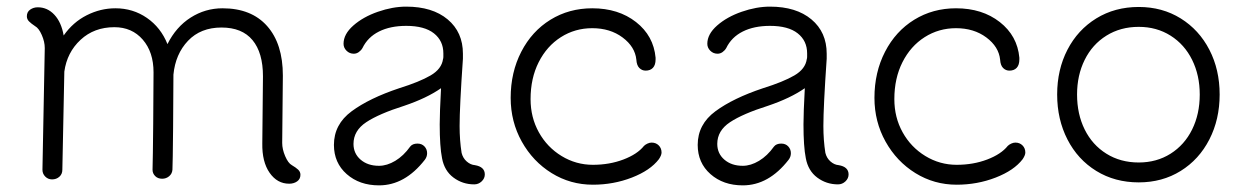

<svg xmlns="http://www.w3.org/2000/svg" viewBox="-20 -537 3746 579"><path d="M886 -10Q886 3 876 10Q866 17 852 17Q816 17 793 -16Q770 -49 771 -105L773 -307Q773 -378 741.5 -416Q710 -454 648 -454Q585 -454 547 -414Q509 -374 503 -312Q503 -259 502 -151.5Q501 -44 500 -25Q499 -13 490 -5.5Q481 2 469 2Q456 2 448 -6Q440 -14 440 -25Q441 -56 442 -163Q443 -270 443 -319Q443 -380 410.5 -417.5Q378 -455 325 -455Q264 -455 223 -417Q182 -379 174 -321L168 -25Q168 -12 159 -4Q150 4 137 4Q125 4 116.5 -4.5Q108 -13 108 -25L115 -392Q115 -411 106 -431.5Q97 -452 86 -458Q74 -466 67.5 -472.5Q61 -479 61 -488Q61 -501 71 -508Q81 -515 94 -515Q123 -515 144 -492.5Q165 -470 172 -430Q200 -470 241.5 -491Q283 -512 328 -512Q381 -512 423 -483Q465 -454 485 -404Q511 -456 555 -484Q599 -512 651 -512Q738 -512 785.5 -458.5Q833 -405 833 -309L831 -106Q831 -87 840 -66Q849 -45 860 -39Q872 -32 879 -25.5Q886 -19 886 -10Z M1442 -11Q1442 1 1432.5 10Q1423 19 1410 19Q1375 19 1347.5 -1.5Q1320 -22 1313 -60Q1306 -95 1306 -162Q1306 -197 1310 -271Q1267 -241 1199 -218Q1123 -194 1084.5 -168.5Q1046 -143 1046 -103Q1046 -74 1067.5 -55.5Q1089 -37 1123 -37Q1147 -37 1172 -52Q1197 -67 1217 -95Q1224 -104 1239 -104Q1252 -104 1260 -95.5Q1268 -87 1268 -75Q1268 -64 1261 -55Q1201 22 1123 22Q1064 22 1025.5 -12Q987 -46 987 -100Q987 -162 1040.5 -201.5Q1094 -241 1184 -271Q1245 -290 1278.5 -309.5Q1312 -329 1316 -359Q1317 -361 1317 -366V-367V-376Q1317 -414 1288.5 -436.5Q1260 -459 1205 -459Q1157 -459 1123 -442Q1089 -425 1073 -392Q1069 -385 1062 -380Q1055 -375 1047 -375Q1034 -375 1025 -384Q1016 -393 1016 -405Q1016 -434 1045.5 -460Q1075 -486 1119.5 -501.5Q1164 -517 1205 -517Q1284 -517 1330 -478.5Q1376 -440 1376 -375V-360Q1366 -215 1366 -157Q1366 -114 1372 -76Q1376 -60 1387.5 -50Q1399 -40 1412 -39Q1442 -34 1442 -11Z M1520 -242Q1520 -319 1552 -381Q1584 -443 1640 -477.5Q1696 -512 1766 -512Q1845 -512 1898 -470.5Q1951 -429 1957 -363V-358Q1957 -341 1949 -332.5Q1941 -324 1927 -324Q1916 -324 1908 -332Q1900 -340 1899 -357Q1895 -396 1857.5 -424Q1820 -452 1766 -452Q1714 -452 1671.5 -425Q1629 -398 1604.5 -349.5Q1580 -301 1580 -238Q1580 -183 1605 -138Q1630 -93 1673.5 -66.5Q1717 -40 1768 -40Q1818 -40 1860 -56Q1902 -72 1922 -97Q1926 -101 1932.5 -104Q1939 -107 1945 -107Q1958 -107 1966.5 -98.5Q1975 -90 1975 -77Q1975 -69 1967 -57Q1941 -23 1885.5 -1.5Q1830 20 1768 20Q1700 20 1643.5 -15Q1587 -50 1553.5 -110Q1520 -170 1520 -242Z M2539 -11Q2539 1 2529.5 10Q2520 19 2507 19Q2472 19 2444.5 -1.5Q2417 -22 2410 -60Q2403 -95 2403 -162Q2403 -197 2407 -271Q2364 -241 2296 -218Q2220 -194 2181.5 -168.5Q2143 -143 2143 -103Q2143 -74 2164.5 -55.5Q2186 -37 2220 -37Q2244 -37 2269 -52Q2294 -67 2314 -95Q2321 -104 2336 -104Q2349 -104 2357 -95.5Q2365 -87 2365 -75Q2365 -64 2358 -55Q2298 22 2220 22Q2161 22 2122.5 -12Q2084 -46 2084 -100Q2084 -162 2137.5 -201.5Q2191 -241 2281 -271Q2342 -290 2375.5 -309.5Q2409 -329 2413 -359Q2414 -361 2414 -366V-367V-376Q2414 -414 2385.5 -436.5Q2357 -459 2302 -459Q2254 -459 2220 -442Q2186 -425 2170 -392Q2166 -385 2159 -380Q2152 -375 2144 -375Q2131 -375 2122 -384Q2113 -393 2113 -405Q2113 -434 2142.5 -460Q2172 -486 2216.5 -501.5Q2261 -517 2302 -517Q2381 -517 2427 -478.5Q2473 -440 2473 -375V-360Q2463 -215 2463 -157Q2463 -114 2469 -76Q2473 -60 2484.5 -50Q2496 -40 2509 -39Q2539 -34 2539 -11Z M2617 -242Q2617 -319 2649 -381Q2681 -443 2737 -477.5Q2793 -512 2863 -512Q2942 -512 2995 -470.5Q3048 -429 3054 -363V-358Q3054 -341 3046 -332.5Q3038 -324 3024 -324Q3013 -324 3005 -332Q2997 -340 2996 -357Q2992 -396 2954.5 -424Q2917 -452 2863 -452Q2811 -452 2768.5 -425Q2726 -398 2701.5 -349.5Q2677 -301 2677 -238Q2677 -183 2702 -138Q2727 -93 2770.5 -66.5Q2814 -40 2865 -40Q2915 -40 2957 -56Q2999 -72 3019 -97Q3023 -101 3029.5 -104Q3036 -107 3042 -107Q3055 -107 3063.5 -98.5Q3072 -90 3072 -77Q3072 -69 3064 -57Q3038 -23 2982.5 -1.5Q2927 20 2865 20Q2797 20 2740.5 -15Q2684 -50 2650.5 -110Q2617 -170 2617 -242Z M3168 -252Q3168 -327 3199 -387Q3230 -447 3286 -481.5Q3342 -516 3414 -516Q3485 -516 3540.5 -481.5Q3596 -447 3627 -387Q3658 -327 3658 -252Q3658 -177 3627 -116.5Q3596 -56 3540.5 -21.5Q3485 13 3414 13Q3342 13 3286 -21.5Q3230 -56 3199 -116.5Q3168 -177 3168 -252ZM3598 -252Q3598 -310 3575 -356.5Q3552 -403 3510 -429.5Q3468 -456 3414 -456Q3359 -456 3316.5 -429.5Q3274 -403 3251 -356.5Q3228 -310 3228 -252Q3228 -193 3251 -146.5Q3274 -100 3316.5 -73.5Q3359 -47 3414 -47Q3468 -47 3510 -73.5Q3552 -100 3575 -146.5Q3598 -193 3598 -252Z"/></svg>

Font: Tsukimi Rounded
Style: Regular
Weight: 400
Designer: Takashi Funayama
Foundry: Takashi Funayama
Version: Version 1.032; ttfautohint (v1.8.3)